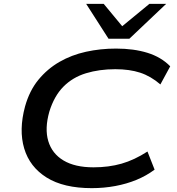

<svg xmlns="http://www.w3.org/2000/svg" viewBox="-20 -966 916 996"><path d="M456 10Q310 10 222 -45Q134 -100 105.5 -196Q77 -292 110 -414Q133 -496 179.5 -552.5Q226 -609 288.5 -645Q351 -681 426 -697.5Q501 -714 582 -714Q674 -714 745 -692Q816 -670 863 -622L812 -528Q762 -571 707 -589Q652 -607 578 -607Q495 -607 426 -586Q357 -565 309 -516.5Q261 -468 236 -387Q211 -299 230.5 -234Q250 -169 309.5 -133.5Q369 -98 465 -98Q544 -98 610.5 -117Q677 -136 745 -180L782 -86Q739 -54 688 -33Q637 -12 578 -1Q519 10 456 10ZM543 -765 427 -946H518L614 -830L755 -946H842L651 -765Z"/></svg>

Font: Nunito Sans 7pt Expanded SemiBold
Style: Italic
Weight: 600
Width: 7
Italic angle: -9°
Designer: Vernon Adams
Foundry: Vernon Adams
Version: Version 3.101;gftools[0.9.27]